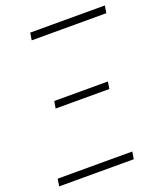

<svg xmlns="http://www.w3.org/2000/svg" viewBox="-136 -825 776 914"><g transform="rotate(-20 252.0 -367.5)"><path d="M498 -698H120L126 -735H504ZM388 -354H116L122 -390H394ZM5 0 11 -37H389L383 0Z"/></g></svg>

Font: Iosevka Term Curly XLt Obl
Style: Regular
Weight: 200
Italic angle: -9°
Designer: Belleve Invis
Foundry: Belleve Invis
Version: Version 32.3.0